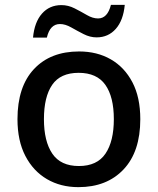

<svg xmlns="http://www.w3.org/2000/svg" viewBox="-20 -761 649 791"><path d="M558 -270Q558 -136 489 -63Q420 10 303 10Q230 10 173.5 -23Q117 -56 84.5 -118.5Q52 -181 52 -270Q52 -404 120 -476.5Q188 -549 306 -549Q380 -549 436.5 -516.5Q493 -484 525.5 -422Q558 -360 558 -270ZM161 -270Q161 -179 195.5 -128Q230 -77 305 -77Q380 -77 414.5 -128Q449 -179 449 -270Q449 -362 414 -411.5Q379 -461 304 -461Q229 -461 195 -411.5Q161 -362 161 -270ZM116 -606Q122 -670 153 -705Q184 -740 233 -740Q261 -740 287.5 -726.5Q314 -713 338 -699Q362 -685 384 -685Q423 -685 437 -741H494Q488 -677 457 -642Q426 -607 378 -607Q351 -607 324.5 -620.5Q298 -634 273.5 -648Q249 -662 227 -662Q186 -662 173 -606Z"/></svg>

Font: Noto Sans Gurmukhi Medium
Style: Regular
Weight: 500
Designer: Jelle Bosma - Monotype Design Team
Foundry: Monotype Imaging Inc.
Version: Version 2.004; ttfautohint (v1.8.4.7-5d5b)